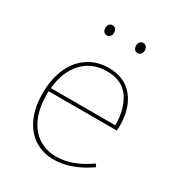

<svg xmlns="http://www.w3.org/2000/svg" viewBox="-173 -837 891 958"><g transform="rotate(30 273.0 -358.0)"><path d="M480 -67Q375 6 276 6Q214 6 166 -24.5Q118 -55 91 -113.5Q64 -172 64 -254Q64 -336 91.5 -398Q119 -460 170 -494Q221 -528 288 -528Q380 -528 429.5 -467Q479 -406 479 -305L478 -277H85V-256Q85 -180 109.5 -125Q134 -70 178 -41.5Q222 -13 279 -13Q371 -13 469 -82ZM87 -296H458Q458 -390 417 -449.5Q376 -509 288 -509Q203 -509 149.5 -451.5Q96 -394 87 -296ZM172 -692Q172 -706 179 -714Q186 -722 197 -722Q208 -722 215 -714Q222 -706 222 -692Q222 -679 214.5 -671Q207 -663 197 -663Q186 -663 179 -671Q172 -679 172 -692ZM349 -692Q349 -706 356 -714Q363 -722 374 -722Q385 -722 392 -714Q399 -706 399 -692Q399 -679 391.5 -671Q384 -663 374 -663Q363 -663 356 -671Q349 -679 349 -692Z"/></g></svg>

Font: Bitter Pro Thin
Style: Regular
Weight: 250
Designer: Sol Matas, and Bitter project Authors
Foundry: Sol Matas
Version: Version 1.010